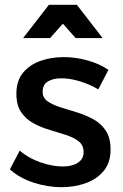

<svg xmlns="http://www.w3.org/2000/svg" viewBox="-20 -773 510 797"><path d="M388 -402Q353 -423 311.5 -435.5Q270 -448 235 -448Q201 -448 179 -435Q157 -422 157 -392Q157 -367 177.5 -352.5Q198 -338 230 -328Q262 -318 298 -307Q334 -296 366.5 -278.5Q399 -261 419 -231Q439 -201 439 -152Q439 -98 410.5 -63.5Q382 -29 335.5 -12.5Q289 4 235 4Q177 4 119 -15Q61 -34 21 -70L62 -148Q97 -117 147 -99.5Q197 -82 240 -82Q265 -82 284.5 -88.5Q304 -95 315.5 -108Q327 -121 327 -142Q327 -170 307 -186Q287 -202 255 -212.5Q223 -223 187 -233.5Q151 -244 119.5 -261Q88 -278 68 -307Q48 -336 48 -384Q48 -438 76 -471.5Q104 -505 148.5 -520.5Q193 -536 244 -536Q294 -536 344 -522Q394 -508 430 -483ZM183 -753H299L406 -615H294L207 -713H275L188 -615H76Z"/></svg>

Font: Alexandria
Style: Regular
Weight: 400
Designer: Mohamed Gaber
Foundry: Kief Type Foundry
Version: Version 5.100